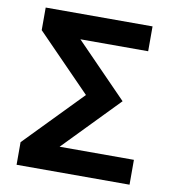

<svg xmlns="http://www.w3.org/2000/svg" viewBox="-79 -767 758 837"><g transform="rotate(10 300.0 -348.5)"><path d="M50 0H550V-110H221L457 -353L229 -587H529V-697H56V-597L295 -352L50 -100Z"/></g></svg>

Font: CommitMono
Style: Bold
Weight: 700
Monospace: yes
Designer: Eigil Nikolajsen
Foundry: Eigil Nikolajsen
Version: Version 1.143